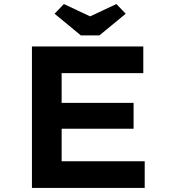

<svg xmlns="http://www.w3.org/2000/svg" viewBox="-20 -930 848 950"><path d="M138 0V-700H689V-568H285V-132H696V0ZM214 -293V-421H641V-293ZM380 -755 250 -862 296 -910 441 -842H411L556 -910L602 -862L472 -755Z"/></svg>

Font: Lexend Giga SemiBold
Style: Regular
Weight: 600
Designer: Bonnie Shaver-Troup, Thomas Jockin
Foundry: Lexend
Version: Version 1.007